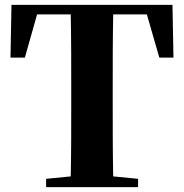

<svg xmlns="http://www.w3.org/2000/svg" viewBox="-20 -767 754 787"><path d="M23 -531H82L132 -708H270C272 -604 272 -500 272 -395V-351C272 -247 272 -144 270 -44L169 -34V0H546V-34L444 -44C442 -146 442 -250 442 -352V-395C442 -501 442 -605 444 -708H582L633 -531H691L687 -747H27Z"/></svg>

Font: Noto Serif CJK HK Black
Style: Regular
Weight: 900
Designer: Ryoko NISHIZUKA 西塚涼子 (kana & ideographs); Frank Grießhammer (Latin, Greek & Cyrillic); Wenlong ZHANG 张文龙 (bopomofo); San
Foundry: Adobe
Version: Version 2.001;hotconv 1.1.0;makeotfexe 2.6.0